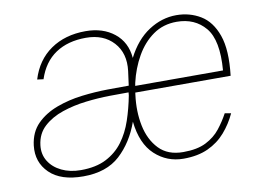

<svg xmlns="http://www.w3.org/2000/svg" viewBox="-62 -600 937 700"><g transform="rotate(-10 406.5 -250.0)"><path d="M112 -364 89 -367Q110 -436 163.5 -473Q217 -510 293 -510Q357 -510 399 -476.5Q441 -443 446 -384Q478 -447 526.5 -478.5Q575 -510 629 -510Q678 -510 718 -486Q758 -462 777.5 -407Q797 -352 786 -258H433Q432 -254 432 -250Q424 -189 435 -135.5Q446 -82 478.5 -48Q511 -14 568 -14Q620 -14 652.5 -30.5Q685 -47 705.5 -73Q726 -99 741 -127L764 -123Q747 -86 720.5 -55.5Q694 -25 656 -7.5Q618 10 565 10Q504 10 459.5 -31Q415 -72 406 -155Q380 -82 330 -36Q280 10 194 10Q111 10 69.5 -30.5Q28 -71 35 -132Q41 -181 71 -211Q101 -241 145.5 -257.5Q190 -274 239.5 -280Q289 -286 335 -286.5Q381 -287 414 -287V-288Q416 -301 417.5 -314Q419 -327 421 -340Q429 -405 392 -445.5Q355 -486 290 -486Q223 -486 177.5 -455.5Q132 -425 112 -364ZM626 -486Q576 -486 538.5 -459.5Q501 -433 476 -389Q451 -345 439 -293Q438 -287 437 -282H762Q771 -393 732 -439.5Q693 -486 626 -486ZM59 -129Q55 -96 71 -70Q87 -44 118 -29Q149 -14 189 -14Q245 -14 283 -33.5Q321 -53 345.5 -86Q370 -119 384.5 -162Q399 -205 408 -252Q409 -258 409 -263Q381 -263 339 -262.5Q297 -262 250.5 -256.5Q204 -251 162.5 -237Q121 -223 92.5 -197Q64 -171 59 -129Z"/></g></svg>

Font: Haskoy Thin
Style: Italic
Weight: 100
Designer: Ertekin Erdin
Foundry: Ertekin Erdin
Version: Version 2.000; ttfautohint (v1.8.4.7-5d5b)